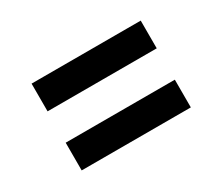

<svg xmlns="http://www.w3.org/2000/svg" viewBox="-74 -691 787 684"><g transform="rotate(-30 320.0 -349.5)"><path d="M547 -414H98V-528H547ZM547 -171H98V-285H547Z"/></g></svg>

Font: Open Sauce Sans
Style: Bold Italic
Weight: 700
Italic angle: -10°
Designer: Alfredo Marco Pradil
Foundry: Creative Sauce Fz LLC
Version: Version 1.477